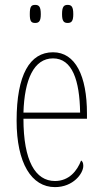

<svg xmlns="http://www.w3.org/2000/svg" viewBox="-20 -756 419 786"><path d="M257 -662C273 -662 280 -670 280 -698C280 -728 273 -736 257 -736C241 -736 234 -728 234 -698C234 -670 241 -662 257 -662ZM124 -662C140 -662 147 -670 147 -698C147 -728 140 -736 124 -736C107 -736 102 -728 102 -698C102 -670 107 -662 124 -662ZM205 10C280 10 321 -46 321 -77C321 -90 317 -96 312 -99C296 -57 263 -15 205 -15C125 -15 76 -97 76 -270H336V-291C336 -445 289 -542 197 -542C102 -542 48 -450 48 -262C48 -88 109 10 205 10ZM308 -295H76C80 -431 119 -517 197 -517C276 -517 306 -427 308 -295Z"/></svg>

Font: Noto Serif Sinhala ExtraCondensed Thin
Style: Regular
Weight: 100
Width: 2
Designer: Jelle Bosma - Monotype Design Team
Foundry: Monotype Imaging Inc.
Version: Version 2.007